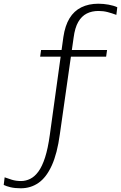

<svg xmlns="http://www.w3.org/2000/svg" viewBox="-69 -777 651 1033"><path d="M152 -508H507L502 -472H147ZM253 -55Q239 49 209.5 113.5Q180 178 138 207Q96 236 43 236Q11 236 -12 230.5Q-35 225 -49 218L-44 177Q-28 183 -5.5 190Q17 197 44 197Q70 197 94 185Q118 173 138 145.5Q158 118 173.5 70Q189 22 199 -51L272 -578Q281 -639 305 -678.5Q329 -718 368.5 -737.5Q408 -757 460 -757Q487 -757 515 -752Q543 -747 562 -738L557 -697Q533 -706 510 -712Q487 -718 461 -718Q425 -718 397.5 -704Q370 -690 352 -659Q334 -628 327 -574Z"/></svg>

Font: Roboto Serif 36pt ExtraLight
Style: Regular
Weight: 250
Designer: Greg Gazdowicz
Foundry: Commercial Type
Version: Version 1.008